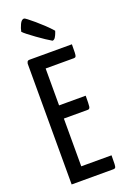

<svg xmlns="http://www.w3.org/2000/svg" viewBox="-173 -969 665 1021"><g transform="rotate(-20 160.0 -458.0)"><path d="M44.4 0V-683.5Q44.4 -683.5 46.9 -691.8Q49.4 -700 60.9 -700H300.6Q300.6 -667.3 299.9 -652Q299.3 -636.6 296.2 -631.7Q293 -626.8 285.5 -626.8H125.4V-73.2H296.7Q296.7 -39.3 295.9 -23.7Q295.1 -8.2 292.1 -4.1Q289 0 281 0ZM55.3 -343.5V-418H276Q276 -371.9 274.1 -357.7Q272.3 -343.5 260.9 -343.5ZM210.3 -753.1Q197.9 -760.1 176.7 -774.1Q155.6 -788.1 133.5 -804.1Q111.4 -820.1 93.8 -833.8Q76.1 -847.6 70.3 -854.7Q73.5 -872.8 83.5 -894.3Q93.5 -915.9 107.9 -915.9Q111.1 -915.9 125.4 -905.1Q139.7 -894.3 160.5 -876.5Q181.3 -858.7 202.9 -838.4Q224.5 -818 241.7 -798.2Q241.7 -798.2 237.9 -787.1Q234.1 -776 227.1 -764.5Q220 -753.1 210.3 -753.1Z"/></g></svg>

Font: Yanone Kaffeesatz ExtraLight
Style: Regular
Weight: 200
Designer: Yanone (Cyrillic: Daniel Pouzeot, Huerta Tipografica, and Cyreal)
Foundry: Yanone
Version: Version 2.003